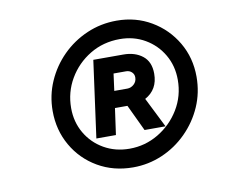

<svg xmlns="http://www.w3.org/2000/svg" viewBox="-63 -861 794 667"><g transform="rotate(-10 334.5 -528.0)"><path d="M356 -272Q287 -272 232 -304Q177 -336 145.5 -391Q114 -446 114 -513Q114 -568 135.5 -617Q157 -666 194.5 -703.5Q232 -741 281.5 -762.5Q331 -784 387 -784Q454 -784 508.5 -752Q563 -720 595 -665.5Q627 -611 627 -544Q627 -488 605.5 -439Q584 -390 546 -352Q508 -314 459 -293Q410 -272 356 -272ZM355 -338Q410 -338 457 -366Q504 -394 532.5 -441Q561 -488 561 -545Q561 -594 538 -633.5Q515 -673 475.5 -696Q436 -719 387 -719Q328 -719 281 -690.5Q234 -662 206.5 -615Q179 -568 179 -512Q179 -463 202 -423.5Q225 -384 265 -361Q305 -338 355 -338ZM247 -393 284 -664H390Q431 -664 457.5 -643Q484 -622 484 -580Q484 -524 438 -499L491 -393H417L373 -486H329L316 -393ZM337 -545H383Q396 -545 406.5 -554.5Q417 -564 417 -579Q417 -590 409 -597.5Q401 -605 389 -605H345Z"/></g></svg>

Font: Plus Jakarta Sans SemiBold
Style: Italic
Weight: 600
Italic angle: -8°
Designer: Gumpita Rahayu
Foundry: Tokotype
Version: Version 2.071; ttfautohint (v1.8.4.7-5d5b);gftools[0.9.29]